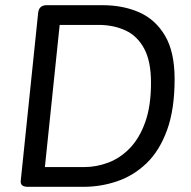

<svg xmlns="http://www.w3.org/2000/svg" viewBox="-20 -720 735 740"><path d="M87 0Q57 0 60 -24L127 -670Q130 -700 160 -700H375Q454 -700 516.5 -672.5Q579 -645 616 -582.5Q653 -520 653 -415Q653 -299 624 -219Q595 -139 545 -91Q495 -43 432 -21.5Q369 0 302 0ZM153 -76H303Q352 -76 398 -93.5Q444 -111 481 -149.5Q518 -188 540 -250Q562 -312 562 -401Q562 -484 535.5 -533Q509 -582 463 -603Q417 -624 360 -624H210Z"/></svg>

Font: Asap
Style: Italic
Weight: 400
Italic angle: -6°
Designer: Pablo Cosgaya
Foundry: Omnibus-Type
Version: Version 3.001; ttfautohint (v1.8.3)